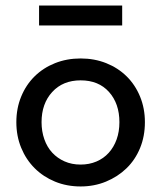

<svg xmlns="http://www.w3.org/2000/svg" viewBox="-20 -665 581 693"><path d="M271 8Q221 8 178.5 -9.5Q136 -27 105 -58Q74 -89 56.5 -131.5Q39 -174 39 -224Q39 -274 56.5 -316.5Q74 -359 105 -389.5Q136 -420 178.5 -437Q221 -454 271 -454Q321 -454 363.5 -437Q406 -420 437 -389.5Q468 -359 485.5 -316.5Q503 -274 503 -224Q503 -173 485.5 -130.5Q468 -88 436.5 -57.5Q405 -27 362.5 -9.5Q320 8 271 8ZM271 -71Q302 -71 328 -82Q354 -93 372.5 -113.5Q391 -134 401 -162Q411 -190 411 -224Q411 -291 373.5 -333Q336 -375 271 -375Q207 -375 168.5 -333Q130 -291 130 -224Q130 -191 140 -162.5Q150 -134 168.5 -114Q187 -94 213 -82.5Q239 -71 271 -71ZM421 -573H121V-645H421Z"/></svg>

Font: Tilda Sans Medium
Style: Regular
Weight: 500
Designer: ParaType Ltd
Foundry: ParaType Ltd
Version: Version 1.009